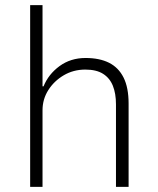

<svg xmlns="http://www.w3.org/2000/svg" viewBox="-20 -725 614 745"><path d="M97 0V-705H145V-390H149Q168 -437 211 -468.5Q254 -500 312 -500Q366 -500 403 -481.5Q440 -463 459.5 -424Q479 -385 479 -323V0H430V-320Q430 -362 418 -392Q406 -422 380 -438.5Q354 -455 311 -455Q265 -455 227.5 -433Q190 -411 167.5 -375.5Q145 -340 145 -297V0Z"/></svg>

Font: Nunito Sans 7pt SemiCondensed ExtraLight
Style: Regular
Weight: 250
Width: 4
Designer: Vernon Adams
Foundry: Vernon Adams
Version: Version 3.101;gftools[0.9.27]